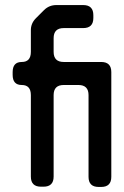

<svg xmlns="http://www.w3.org/2000/svg" viewBox="-20 -730 490 759"><path d="M102 -32Q102 8 142 8H152Q192 8 192 -32V-354Q192 -394 232 -394H290Q330 -394 330 -354V-31Q330 9 370 9H380Q420 9 420 -31V-445Q420 -485 380 -485H232Q192 -485 192 -525V-579Q192 -619 232 -619H309Q349 -619 349 -659V-670Q349 -710 309 -710H203Q174 -710 154 -690L122 -658Q101 -637 102 -608V-525Q102 -485 66 -485Q30 -485 30 -445V-434Q30 -394 66 -394Q102 -394 102 -354Z"/></svg>

Font: WD-XL Lubrifont TC
Style: Regular
Weight: 400
Designer: [WD-XL Lubrifont] Copyright 2020-2022 (c) NightFurySL2001, Skr-ZERO; [ZCOOL QingKe HuangYou] Copyright 2018-2022 (c) The
Version: Version 2.001;hotconv 1.1.1;makeotfexe 2.6.0